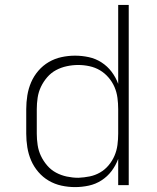

<svg xmlns="http://www.w3.org/2000/svg" viewBox="-20 -755 640 783"><path d="M286 8Q258 8 230.5 2Q203 -4 179 -18Q155 -32 136.5 -53.5Q118 -75 107 -100.5Q96 -126 91.5 -154Q87 -182 87 -210V-310Q87 -338 91.5 -366Q96 -394 107 -419.5Q118 -445 136.5 -466.5Q155 -488 179 -502Q203 -516 230.5 -522Q258 -528 286 -528Q314 -528 342 -522Q370 -516 394 -500.5Q418 -485 435 -462.5Q452 -440 462 -413V-735H505V0H462V-107Q452 -80 435 -57.5Q418 -35 394 -19.5Q370 -4 342 2Q314 8 286 8ZM299 -30Q299 -30 299.5 -30Q300 -30 300 -30Q323 -31 345.5 -35.5Q368 -40 388 -51.5Q408 -63 423 -81Q438 -99 447 -120Q456 -141 459 -164Q462 -187 462 -210V-310Q462 -333 459 -356Q456 -379 447 -400Q438 -421 422.5 -439Q407 -457 387.5 -468.5Q368 -480 345 -485Q322 -490 299 -490Q276 -490 252.5 -485Q229 -480 208.5 -469Q188 -458 172.5 -440Q157 -422 147 -401Q137 -380 133.5 -356.5Q130 -333 130 -310V-210Q130 -187 133.5 -163.5Q137 -140 147 -119Q157 -98 172.5 -80Q188 -62 208.5 -51Q229 -40 252.5 -35Q276 -30 299 -30Z"/></svg>

Font: Iosevka SS04 XLt Ex
Style: Regular
Weight: 200
Width: 7
Monospace: yes
Designer: Belleve Invis
Foundry: Belleve Invis
Version: Version 19.0.0; ttfautohint (v1.8.4)